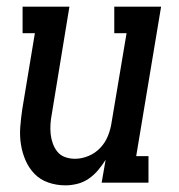

<svg xmlns="http://www.w3.org/2000/svg" viewBox="-20 -550 540 578"><path d="M177 8Q150 8 125.5 -0.5Q101 -9 84 -26.5Q67 -44 57 -67Q47 -90 43 -115.5Q39 -141 41 -167.5Q43 -194 47 -221L85 -450H48V-530H189L136 -207Q133 -192 132 -176.5Q131 -161 132.5 -146.5Q134 -132 139 -118Q144 -104 153 -93Q162 -82 176 -77Q190 -72 206 -72Q226 -72 246.5 -80.5Q267 -89 282 -105Q297 -121 305 -141Q313 -161 316 -182L361 -450H324V-530H465L390 -80H427V0H286L298 -69Q288 -53 275.5 -38Q263 -23 247 -12Q231 -1 212.5 3.5Q194 8 177 8Z"/></svg>

Font: Iosevka Curly Slab MdObl
Style: Regular
Weight: 500
Italic angle: -9°
Monospace: yes
Designer: Belleve Invis
Foundry: Belleve Invis
Version: Version 11.0.0; ttfautohint (v1.8.3)